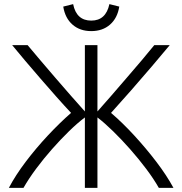

<svg xmlns="http://www.w3.org/2000/svg" viewBox="-20 -912 885 932"><path d="M23 0Q55 -61 105 -127Q155 -193 212.5 -254.5Q270 -316 325 -364Q292 -399 254 -442Q216 -485 176.5 -530.5Q137 -576 101.5 -618Q66 -660 39 -693H114Q140 -662 175 -620.5Q210 -579 249 -534Q288 -489 325 -446.5Q362 -404 392 -371V-693H453V-371Q482 -403 518.5 -445.5Q555 -488 594 -533Q633 -578 668.5 -620Q704 -662 729 -693H804Q764 -645 716 -588.5Q668 -532 617 -474Q566 -416 519 -364Q575 -316 632 -254Q689 -192 739 -126.5Q789 -61 822 0H751Q726 -44 689.5 -92.5Q653 -141 611.5 -188Q570 -235 529 -275Q488 -315 453 -342V0H392V-342Q356 -315 315 -275Q274 -235 232.5 -188Q191 -141 155 -92.5Q119 -44 94 0ZM423 -761Q368 -761 332 -792.5Q296 -824 287 -880L335 -892Q351 -812 423 -812Q494 -812 511 -892L559 -880Q550 -824 514 -792.5Q478 -761 423 -761Z"/></svg>

Font: Ubuntu Sans Light
Style: Regular
Weight: 300
Designer: Dalton Maag Ltd
Foundry: Dalton Maag Ltd
Version: Version 1.006; ttfautohint (v1.8.4.7-5d5b)